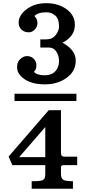

<svg xmlns="http://www.w3.org/2000/svg" viewBox="-20 -1001 572 1207"><path d="M373 -732.4Q456.1 -687.5 456.1 -620.1Q456.1 -552.7 398.9 -511.7Q341.8 -470.7 262.2 -470.7Q182.6 -470.7 135 -502.7Q87.4 -534.7 87.4 -577.6Q87.4 -607.4 100.6 -622.6Q123 -648.4 149.4 -648.4Q175.8 -648.4 192.4 -631.1Q209 -613.8 209 -589.6Q209 -565.4 193.4 -548.8Q213.4 -527.8 260.7 -527.8Q323.2 -527.8 343.8 -579.1Q351.1 -596.2 351.1 -615.2Q351.1 -651.4 334 -676.8Q316.9 -702.1 288.1 -702.1H233.4V-753.4H271Q308.1 -753.4 329.6 -780Q351.1 -806.6 351.1 -835Q351.1 -882.8 327.1 -903.3Q303.2 -923.8 274.4 -923.8Q216.3 -923.8 196.8 -899.9Q215.3 -881.3 215.3 -856.9Q215.3 -832 198.2 -814.9Q181.2 -797.9 162.1 -797.9Q130.9 -797.9 114 -815.7Q97.2 -833.5 97.2 -857.4Q97.2 -905.3 147.2 -943.1Q197.3 -981 271.7 -981Q346.2 -981 398.4 -943.1Q450.7 -905.3 450.7 -844.7Q450.7 -772.5 373 -732.4ZM71.3 -411.6H460.4V-366.2H71.3ZM286.1 -308.1H363.3V-43Q363.3 -25.4 368.9 -20.8Q374.5 -16.1 387.7 -16.1H465.3V37.1H384.8Q370.6 37.1 366.9 40.8Q363.3 44.4 363.3 61V92.3Q363.3 119.6 377 128.9Q390.6 138.2 438.5 138.2V185.5H179.2V138.2Q237.3 138.2 248.5 131.3Q259.8 124.5 262.2 114.5Q264.6 104.5 264.6 87.4V37.1H57.6L34.2 -17.1ZM264.2 -13.2 264.6 -2.9V-202.6L100.6 -13.2Z"/></svg>

Font: Arbutus Slab
Style: Regular
Weight: 400
Version: Version 1.002; ttfautohint (v0.92) -l 10 -r 16 -G 200 -x 7 -